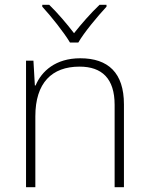

<svg xmlns="http://www.w3.org/2000/svg" viewBox="-20 -784 622 804"><path d="M273 -606H308C332 -648 389 -716 426 -756V-764H397C360 -729 320 -683 290 -645C261 -683 222 -729 186 -764H157V-756C194 -716 248 -648 273 -606ZM316 -540C213 -540 154 -486 129 -426H126L120 -530H89V0H128V-297C128 -437 197 -505 313 -505C407 -505 460 -455 460 -345V0H499V-347C499 -479 433 -540 316 -540Z"/></svg>

Font: Noto Sans Thai Looped ExtraLight
Style: Regular
Weight: 200
Designer: Sasikarn Vongin, Ben Mitchell
Foundry: The Fontpad Ltd
Version: Version 1.001